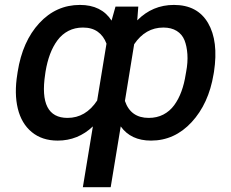

<svg xmlns="http://www.w3.org/2000/svg" viewBox="-20 -573 959 796"><path d="M323.5 203.1 365.1 -49Q303.3 9.9 219.1 9.9Q154.5 9.9 111.7 -25.4Q68.9 -60.7 53.8 -123Q38.7 -185.4 51.8 -265.6L53.3 -275.6Q73.2 -401.6 142.9 -477.1Q212.7 -552.6 311.4 -552.6Q400.6 -552.6 442.5 -487.6L458.8 -545.5H553.3L549 -488.6Q612.2 -552.6 701 -552.6Q798.7 -552.6 842.5 -477.6Q886.4 -402.7 867.2 -275.6L865.4 -265.3Q845.2 -143.1 774.5 -66.6Q703.8 9.9 606.2 9.9Q522.4 9.9 480.5 -49L438.9 203.1ZM750 -265.6 751.8 -275.6Q759.2 -314.6 756.9 -348.2Q754.6 -381.7 744.9 -406.2Q735.1 -430.8 712.7 -444.8Q690.3 -458.8 657.3 -458.8Q583.1 -458.8 536.2 -389.6L497.9 -154.5Q521.7 -84.2 596.6 -84.2Q630.3 -84.2 657.1 -98Q683.9 -111.9 702.2 -136.9Q720.5 -161.9 732.2 -194.1Q744 -226.2 750 -265.6ZM168.7 -275.6 167.3 -265.6Q139.6 -84.2 259.9 -84.2Q335.2 -84.2 382.8 -156.2L421.5 -392Q409.8 -423.7 385.5 -441.2Q361.2 -458.8 323.9 -458.8Q290.5 -458.8 263.7 -445Q236.9 -431.1 218.2 -405.9Q199.6 -380.7 187.5 -348.4Q175.4 -316.1 168.7 -275.6Z"/></svg>

Font: Karasuma Gothic
Style: Medium Italic
Weight: 500
Italic angle: 9.39998°
Designer: Rasmus Andersson / Ryoko Nishizuka
Foundry: Genbu
Version: Version 1.00